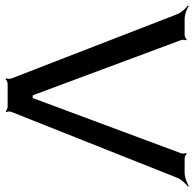

<svg xmlns="http://www.w3.org/2000/svg" viewBox="-30 -680 712 704"><g transform="rotate(90 326.0 -328.0)"><path d="M608 -649H555C550 -649 540 -653 538 -657L535 -654C537 -651 538 -641 536 -636L335 -96C334 -95 332 -90 333 -89L336 -91C335 -92 330 -92 329 -92C327 -92 322 -92 321 -91L324 -89C325 -90 323 -95 322 -96L121 -636C119 -641 120 -651 122 -654L119 -657C117 -653 107 -649 102 -649H44C28 -649 6 -657 -4 -664L-6 -661C4 -654 20 -637 26 -622L262 -13C264 -8 263 2 261 5L264 8C266 4 276 0 281 0H365C371 0 379 4 382 7L385 5C383 2 382 -8 384 -13L626 -622C632 -637 648 -654 658 -661L656 -664C646 -658 624 -649 608 -649Z"/></g></svg>

Font: Gamestation Storm
Style: Regular
Weight: 400
Designer: Jonas Hecksher
Foundry: Jonas Hecksher, Playtypeª, e-types AS
Version: Version 1.003